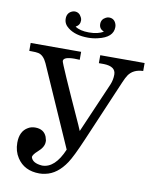

<svg xmlns="http://www.w3.org/2000/svg" viewBox="-102 -1024 903 1117"><g transform="rotate(10 350.0 -465.0)"><path d="M496 -898Q496 -837 408 -817Q380 -810 350 -810Q274 -810 231 -844Q203 -865 203 -897Q203 -929 229 -942Q238 -947 248 -947Q275 -947 288 -920Q293 -911 293 -901Q293 -874 268 -861Q296 -841 350 -841Q404 -841 435 -861Q406 -872 406 -901Q406 -929 432 -942Q441 -947 451 -947Q482 -947 493 -916Q496 -908 496 -898ZM700 -675Q641 -673 614 -633Q604 -618 592 -590L436 -225Q389 -115 364 -78Q313 -1 243 13Q226 17 208 17Q119 17 76 -49Q51 -87 51 -137Q51 -205 97 -231Q115 -242 139 -242Q190 -242 207 -200L213 -178V-170Q213 -139 177 -108Q151 -85 149 -70Q158 -35 216 -31Q292 -31 341 -147L132 -621Q112 -665 81 -672Q68 -675 40 -675Q45 -675 27 -675V-722H325V-675L295 -676H294Q229 -676 229 -651Q229 -638 382 -302Q393 -276 397 -267L526 -565Q538 -594 538 -625Q538 -673 468 -675H438V-722H700Z"/></g></svg>

Font: cwTeXKai
Style: Medium
Weight: 500
Version: Version 1.17